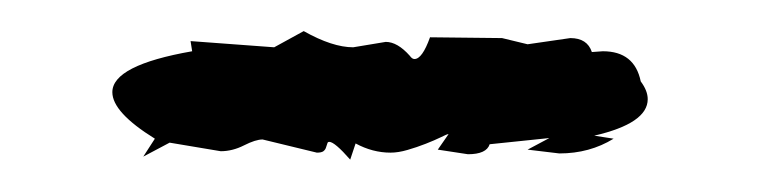

<svg xmlns="http://www.w3.org/2000/svg" viewBox="-20 -606 484 121"><path d="M200.7 -505.4Q190.9 -516.6 187.5 -516.6Q186.5 -516.6 186.3 -515.6Q186 -514.6 185.5 -513.2Q185.1 -511.7 183.8 -510.7Q182.6 -509.8 179.7 -509.8L145.5 -518.1Q141.1 -518.1 133.8 -514.4Q126.5 -510.7 119.1 -510.7L86.9 -516.1L70.3 -507.3L77.6 -518.6Q50.8 -535.2 50.8 -547.9Q50.8 -564.9 101.1 -573.7L100.1 -580.1L152.8 -576.2L171.4 -586.4Q189.5 -576.2 202.6 -576.2L223.1 -579.6Q230.5 -579.6 238.3 -570.8Q239.7 -568.8 241.2 -568.8Q246.1 -568.8 251 -582.5L296.4 -582L312.5 -578.1L339.4 -582Q350.1 -582 353 -573.2L359.9 -573.7Q379.9 -573.7 383.8 -554.7Q388.2 -548.8 388.2 -543.5Q388.2 -528.3 354.5 -520.5L366.7 -518.6Q351.6 -509.3 332.5 -509.3L312.5 -511.7L326.2 -519L288.6 -515.1Q286.6 -508.8 274.9 -508.8L255.9 -511.7L262.7 -521.5Q261.7 -521.5 257.8 -519.5Q253.9 -517.6 248.3 -515.4Q242.7 -513.2 236.8 -511.5Q231 -509.8 226.1 -509.8Q214.8 -509.8 204.1 -515.6Z"/></svg>

Font: Truetypewriter PolyglOTT
Style: Regular
Weight: 400
Designer: Sergey Beatoff a.k.a. Sam_T
Version: Version 3.76